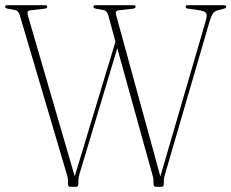

<svg xmlns="http://www.w3.org/2000/svg" viewBox="-22 -720 892 740"><path d="M693.5 -694Q693.5 -700 701.5 -700H842Q850 -700 850 -694Q850 -688.5 840.5 -686.5L816 -680Q805.5 -677 799 -668.2Q792.5 -659.5 786.5 -640L614.5 -50Q612.5 -42.5 611 -36.8Q609.5 -31 609.5 -24V-13Q609.5 0 601.5 0H578.5Q569.5 0 569.5 -13V-24Q569.5 -31.5 568 -37Q566.5 -42.5 564 -51.5L430 -534L284.5 -50Q280 -34.5 280 -23.5V-12Q280 0 271.5 0H249Q240 0 240 -12V-23.5Q240 -30.5 238.5 -37Q237 -43.5 235 -50L54 -662Q49 -678.5 37.5 -681L7.5 -686.5Q-2.5 -688.5 -2.5 -694Q-2.5 -700 5.5 -700H152Q160 -700 160 -694Q160 -687.5 150 -686.5L97 -680.5Q86.5 -679.5 84.5 -674.2Q82.5 -669 87 -655L266 -40.5L423 -559.5L395 -662Q390.5 -678 377.5 -681L348 -686.5Q338 -688.5 338 -694Q338 -700 346 -700H492.5Q500.5 -700 500.5 -694Q500.5 -687.5 490.5 -686.5L437.5 -680.5Q427 -679.5 425 -674.2Q423 -669 427.5 -655L596 -40L771 -639.5Q777 -660.5 772.8 -668.8Q768.5 -677 745.5 -680.5L704 -686.5Q693.5 -687.5 693.5 -694Z"/></svg>

Font: Fraunces 144pt S050 Thin
Style: Regular
Weight: 100
Version: Version 1.000; ttfautohint (v1.8.3)